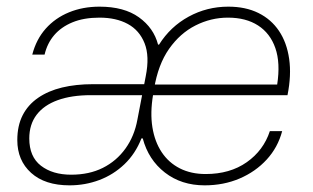

<svg xmlns="http://www.w3.org/2000/svg" viewBox="-20 -547 941 577"><path d="M189 10Q115 10 73.5 -27.5Q32 -65 32 -126Q32 -169 48 -200.5Q64 -232 94.5 -253Q125 -274 166.5 -284Q208 -294 259 -294H422L416 -261H253Q195 -261 153.5 -246Q112 -231 90 -202Q68 -173 68 -131Q68 -76 103 -49Q138 -22 194 -22Q248 -22 289 -42.5Q330 -63 357 -100.5Q384 -138 393 -188L418 -318Q430 -378 414.5 -417Q399 -456 364 -475Q329 -494 279 -494Q232 -494 198 -480Q164 -466 143 -441.5Q122 -417 114 -383H77Q89 -429 117.5 -461Q146 -493 187.5 -510Q229 -527 279 -527Q353 -527 397.5 -495Q442 -463 455 -413H458Q492 -467 547 -497Q602 -527 666 -527Q718 -527 756.5 -508Q795 -489 818.5 -454Q842 -419 849 -370Q856 -321 844 -261H431L437 -293H813Q823 -358 807.5 -402.5Q792 -447 755.5 -470.5Q719 -494 665 -494Q614 -494 567.5 -470.5Q521 -447 488 -400Q455 -353 443 -280L440 -262Q431 -208 438 -164.5Q445 -121 466 -89.5Q487 -58 520.5 -41Q554 -24 598 -24Q671 -24 721.5 -59.5Q772 -95 791 -153H828Q815 -104 781.5 -67.5Q748 -31 700 -10.5Q652 10 595 10Q525 10 475.5 -28.5Q426 -67 409 -131H405Q387 -85 354 -53.5Q321 -22 278.5 -6Q236 10 189 10Z"/></svg>

Font: Mona Sans ExtraLight
Style: Italic
Weight: 200
Italic angle: -11.6951°
Designer: Deni Anggara
Foundry: GitHub
Version: Version 2.000